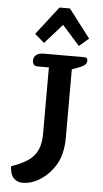

<svg xmlns="http://www.w3.org/2000/svg" viewBox="-63 -991 560 1043"><g transform="rotate(5 217.0 -469.0)"><path d="M99 -798 218 -952H275L393 -798L341 -753L246 -860L151 -753ZM31 -70Q88 -90 122 -113Q156 -136 172.5 -171.5Q189 -207 189 -261V-623H125Q113 -623 106.5 -631Q100 -639 100 -653Q100 -674 115 -684.5Q130 -695 155 -695H377Q394 -695 394 -678Q394 -665 385 -656Q376 -647 356 -639L314 -623V-253Q314 -157 276.5 -98Q239 -39 183 -8Q142 14 101 14Q71 14 52 -6Q33 -26 31 -70Z"/></g></svg>

Font: MaitreeSemiBold
Style: Regular
Weight: 600
Designer: CadsonDemak Team
Foundry: CadsonDemak
Version: Version 1.000